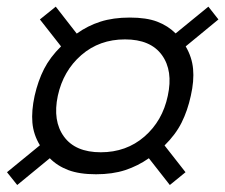

<svg xmlns="http://www.w3.org/2000/svg" viewBox="-44 -666 660 563"><path d="M6.5 -123.5 102 -202Q124 -179.5 156.5 -167.2Q189 -155 237.5 -155Q286 -155 323.2 -167.2Q360.5 -179.5 392.5 -202L454 -123.5L500 -161L438.5 -239.5Q471 -271.5 488.5 -306.5Q506 -341.5 515.5 -385Q525.5 -429 522.2 -463.8Q519 -498.5 500.5 -530L596.5 -609L567 -646.5L471 -568Q448.5 -590.5 417 -602.5Q385.5 -614.5 336.5 -614.5Q288 -614.5 250.5 -602.5Q213 -590.5 181 -567.5L119.5 -646.5L73 -609L135 -530Q103 -498.5 85.2 -463.8Q67.5 -429 57.5 -385Q48 -341 51 -306.2Q54 -271.5 73 -240L-23.5 -161ZM251.5 -219.5Q177 -219.5 143.5 -265.5Q110 -311.5 125.5 -385Q141.5 -458.5 194.5 -504.5Q247.5 -550.5 322.5 -550.5Q397.5 -550.5 430.8 -504.5Q464 -458.5 448 -385Q432.5 -311.5 379.5 -265.5Q326.5 -219.5 251.5 -219.5Z"/></svg>

Font: Besley Medium
Style: Italic
Weight: 500
Italic angle: -13°
Designer: Owen Earl
Foundry: indestructible type*
Version: Version 2.001